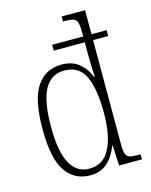

<svg xmlns="http://www.w3.org/2000/svg" viewBox="-116 -835 721 919"><g transform="rotate(-15 244.5 -375.0)"><path d="M217 10Q139 10 95.5 -53Q52 -116 52 -263Q52 -410 96 -474Q140 -538 219 -538Q271 -538 304 -511.5Q337 -485 355 -441H359Q357 -461 356 -489.5Q355 -518 355 -542V-612H201V-641H355V-656Q355 -693 350 -709.5Q345 -726 331 -730.5Q317 -735 291 -735H280V-760H396V-641H471V-612H396V-93Q396 -62 401.5 -47.5Q407 -33 421 -29Q435 -25 462 -25H474V0H361L356 -101H354Q335 -50 302 -20Q269 10 217 10ZM221 -22Q290 -22 323 -86Q356 -150 356 -262Q356 -380 327 -443.5Q298 -507 224 -507Q159 -507 126.5 -448Q94 -389 94 -261Q94 -137 127.5 -79Q161 -21 221 -22Z"/></g></svg>

Font: Noto Serif Sinhala Condensed ExtraLight
Style: Regular
Weight: 200
Width: 3
Designer: Jelle Bosma - Monotype Design Team
Foundry: Monotype Imaging Inc.
Version: Version 2.007; ttfautohint (v1.8.4.7-5d5b)